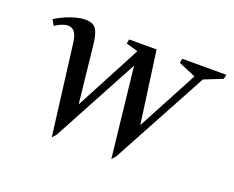

<svg xmlns="http://www.w3.org/2000/svg" viewBox="-91 -668 1017 836"><g transform="rotate(20 417.0 -250.0)"><path d="M213 16 160 -404Q156 -436 144.5 -451Q133 -466 113 -466Q102 -466 85.5 -459.5Q69 -453 55 -443L40 -469Q62 -483 86 -493.5Q110 -504 133.5 -510Q157 -516 176 -516Q212 -516 226 -495.5Q240 -475 245 -428L274 -159L435 -464L380 -480L384 -500H511L557 -166L706 -446L626 -480L630 -500H834L830 -480L745 -446L505 -2L489 16L443 -400L229 -2Z"/></g></svg>

Font: Wittgenstein
Style: Italic
Weight: 400
Italic angle: -11°
Designer: Jörg Drees
Foundry: Jörg Drees
Version: Version 1.500